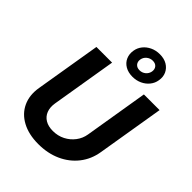

<svg xmlns="http://www.w3.org/2000/svg" viewBox="-275 -1137 1290 1290"><g transform="rotate(45 369.5 -492.5)"><path d="M324.7 10.3Q232.9 10.3 168.9 -24.2Q105 -58.6 76.7 -119.6Q48.3 -180.7 61.5 -259.8L139.2 -727.5H288.1L210.9 -262.2Q204.1 -219.7 216.6 -188Q229 -156.2 258.3 -138.7Q287.6 -121.1 331.1 -121.1Q378.4 -121.1 417.5 -141.1Q456.5 -161.1 482.4 -195.3Q508.3 -229.5 515.1 -272L590.3 -727.5H739.3L660.2 -250Q647.5 -170.9 601.3 -112.3Q555.2 -53.7 484.1 -21.7Q413.1 10.3 324.7 10.3ZM451.7 -756.8Q411.1 -756.8 382.1 -773.9Q353 -791 340.1 -820.3Q327.1 -849.6 333 -885.3Q337.9 -916.5 357.7 -941.2Q377.4 -965.8 408 -980.2Q438.5 -994.6 475.6 -994.6Q516.6 -994.6 545.2 -977.5Q573.7 -960.4 587.2 -931.4Q600.6 -902.3 594.2 -866.2Q589.4 -835 569.3 -810.1Q549.3 -785.2 518.8 -771Q488.3 -756.8 451.7 -756.8ZM454.6 -821.3Q479 -821.3 497.3 -836.4Q515.6 -851.6 520 -875Q523.9 -898.9 511 -914.6Q498 -930.2 472.7 -930.2Q448.2 -930.2 429.7 -914.8Q411.1 -899.4 407.2 -876Q403.3 -852.5 416.5 -836.9Q429.7 -821.3 454.6 -821.3Z"/></g></svg>

Font: Inter 17pt
Style: Bold Italic
Weight: 700
Italic angle: -9.3988°
Version: Version 4.001;git-66647c0bb